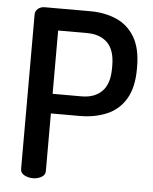

<svg xmlns="http://www.w3.org/2000/svg" viewBox="-52 -775 651 819"><g transform="rotate(5 273.0 -365.5)"><path d="M119 0Q99 0 82.5 -9Q66 -18 66 -35V-697Q66 -711 77.5 -721Q89 -731 107 -731H302Q363 -731 413 -709.5Q463 -688 492 -639.5Q521 -591 521 -511V-503Q521 -423 491.5 -374Q462 -325 410.5 -303.5Q359 -282 296 -282H172V-35Q172 -18 155.5 -9Q139 0 119 0ZM172 -366H296Q352 -366 383.5 -398Q415 -430 415 -496V-508Q415 -574 383.5 -605.5Q352 -637 296 -637H172Z"/></g></svg>

Font: Dosis ExtraLight SemiBold
Style: Regular
Weight: 600
Version: Version 3.001; ttfautohint (v1.8.2)